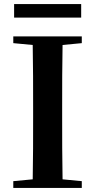

<svg xmlns="http://www.w3.org/2000/svg" viewBox="-20 -919 466 939"><path d="M49 -833H377V-899H49ZM45 -708 140 -699C142 -597 142 -496 142 -394V-346C142 -243 142 -141 140 -42L45 -33V0H380V-33L286 -42C284 -143 284 -245 284 -347V-394C284 -497 284 -599 286 -699L380 -708V-741H45Z"/></svg>

Font: Noto Serif KR
Style: Bold
Weight: 700
Designer: Ryoko NISHIZUKA 西塚涼子 (kana & ideographs); Frank Grießhammer (Latin, Greek & Cyrillic); Wenlong ZHANG 张文龙 (bopomofo); San
Foundry: Adobe
Version: Version 2.001;hotconv 1.1.0;makeotfexe 2.6.0